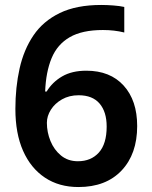

<svg xmlns="http://www.w3.org/2000/svg" viewBox="-20 -743 612 774"><path d="M296 11Q218 11 161 -27Q104 -65 73 -135Q42 -205 42 -304Q42 -391 59 -467Q76 -543 115 -600.5Q154 -658 221 -690.5Q288 -723 388 -723Q411 -723 437 -721Q463 -719 481 -715V-612Q441 -622 395 -622Q311 -622 261 -593Q211 -564 188 -508.5Q165 -453 162 -374H168Q191 -412 230.5 -435Q270 -458 328 -458Q424 -458 478.5 -398Q533 -338 533 -235Q533 -122 470 -55.5Q407 11 296 11ZM294 -93Q347 -93 378.5 -128Q410 -163 410 -233Q410 -292 381.5 -325.5Q353 -359 297 -359Q259 -359 230 -342.5Q201 -326 185 -300.5Q169 -275 169 -248Q169 -210 183.5 -174.5Q198 -139 226 -116Q254 -93 294 -93Z"/></svg>

Font: Noto Sans Malayalam SemiBold
Style: Regular
Weight: 600
Designer: Jelle Bosma - Monotype Design Team
Foundry: Monotype Imaging Inc.
Version: Version 2.104; ttfautohint (v1.8.4.7-5d5b)